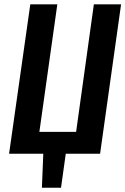

<svg xmlns="http://www.w3.org/2000/svg" viewBox="-20 -711 580 888"><path d="M540 -690.9 442.9 0H284.2L262.2 157.2H173.8L180.2 0H22L120.1 -690.9H245.1L162.1 -101.1H332L414.1 -690.9Z"/></svg>

Font: Fira Sans Compressed Medium
Style: Italic
Weight: 500
Width: 3
Italic angle: -8°
Designer: Carrois Corporate & Edenspiekermann AG
Foundry: Carrois Corporate GbR & Edenspiekermann AG
Version: Version 4.203;PS 004.203;hotconv 1.0.88;makeotf.lib2.5.64775